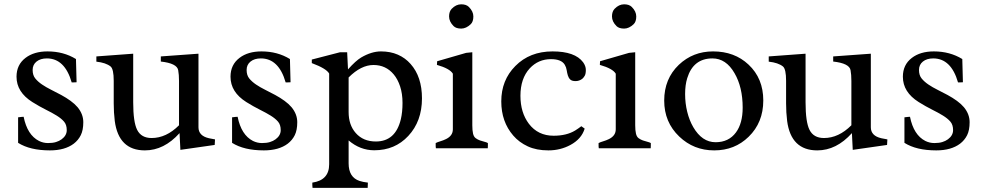

<svg xmlns="http://www.w3.org/2000/svg" viewBox="-20 -692 4593 896"><path d="M64.5 -144.5Q83 -147 90.3 -147Q107.4 -62 162.1 -34.2Q182.1 -24.4 204.1 -24.4Q226.1 -24.4 241.2 -29.1Q256.3 -33.7 267.6 -42Q291.5 -59.6 291.5 -84.7Q291.5 -109.9 278.8 -124.5Q266.1 -139.2 244.4 -152.6Q222.7 -166 193.6 -180.4Q164.6 -194.8 130.9 -215.8Q57.1 -262.2 57.1 -334Q57.1 -390.1 99.1 -421.9Q138.7 -452.1 201.7 -452.1Q276.4 -452.1 334.5 -416.5L337.4 -308.1Q332 -307.6 326.2 -307.6H314.5Q282.2 -419.4 198.7 -419.4Q168.9 -419.4 150.6 -404.8Q132.3 -390.1 132.3 -365.5Q132.3 -340.8 144.8 -325.7Q157.2 -310.5 176.3 -297.6Q195.3 -284.7 218.5 -273.2Q241.7 -261.7 265.6 -248.8Q289.6 -235.8 309.3 -221.4Q329.1 -207 342.3 -191.4Q368.7 -159.2 368.7 -121.8Q368.7 -84.5 356.9 -61Q345.2 -37.6 324.2 -21.5Q282.7 9.8 212.9 9.8Q120.1 9.8 64.5 -25.4Z M687.5 -47.9Q755.9 -47.9 815.4 -107.4V-314Q815.4 -344.2 811.5 -364.7Q805.7 -396.5 730.5 -404.8V-428.7L906.2 -441.4V-98.1Q906.2 -58.1 955.1 -46.9Q968.8 -43.9 983.4 -41.5L981.9 -15.6L821.8 7.3L817.9 -70.8Q745.6 9.8 656.2 9.8Q533.7 9.8 515.6 -127.4Q510.7 -167 510.7 -209.5V-314.9Q510.7 -369.6 496.1 -381.8Q474.1 -399.4 429.7 -404.3V-428.7L601.6 -441.4V-214.8Q601.6 -122.1 620.1 -85.9Q639.2 -47.9 687.5 -47.9Z M1063 -144.5Q1081.5 -147 1088.9 -147Q1106 -62 1160.6 -34.2Q1180.7 -24.4 1202.6 -24.4Q1224.6 -24.4 1239.7 -29.1Q1254.9 -33.7 1266.1 -42Q1290 -59.6 1290 -84.7Q1290 -109.9 1277.3 -124.5Q1264.6 -139.2 1242.9 -152.6Q1221.2 -166 1192.1 -180.4Q1163.1 -194.8 1129.4 -215.8Q1055.7 -262.2 1055.7 -334Q1055.7 -390.1 1097.7 -421.9Q1137.2 -452.1 1200.2 -452.1Q1274.9 -452.1 1333 -416.5L1335.9 -308.1Q1330.6 -307.6 1324.7 -307.6H1313Q1280.8 -419.4 1197.3 -419.4Q1167.5 -419.4 1149.2 -404.8Q1130.9 -390.1 1130.9 -365.5Q1130.9 -340.8 1143.3 -325.7Q1155.8 -310.5 1174.8 -297.6Q1193.8 -284.7 1217 -273.2Q1240.2 -261.7 1264.2 -248.8Q1288.1 -235.8 1307.9 -221.4Q1327.6 -207 1340.8 -191.4Q1367.2 -159.2 1367.2 -121.8Q1367.2 -84.5 1355.5 -61Q1343.8 -37.6 1322.8 -21.5Q1281.2 9.8 1211.4 9.8Q1118.7 9.8 1063 -25.4Z M1606.9 -330.6V-169.4Q1606.9 -108.9 1640.1 -71.3Q1674.8 -31.7 1733.9 -31.7Q1825.7 -31.7 1850.6 -135.7Q1858.4 -168.5 1858.4 -211.7Q1858.4 -254.9 1847.2 -288.8Q1835.9 -322.8 1817.4 -344.7Q1780.8 -388.7 1722.9 -388.7Q1665 -388.7 1606.9 -330.6ZM1726.6 9.3Q1660.6 9.3 1606.9 -36.6V70.3Q1606.9 135.3 1657.7 152.3Q1674.3 157.7 1696.8 160.2L1695.8 184.6H1438.5Q1437.5 179.2 1437.5 171.9V160.2Q1516.1 148.9 1516.1 74.7V-348.6Q1503.4 -372.1 1435.1 -397.5V-414.1L1566.9 -448.2H1600.1L1604 -368.2Q1640.1 -408.7 1665.5 -423.8Q1713.9 -452.1 1757.8 -452.1Q1801.8 -452.1 1836.4 -437Q1871.1 -421.9 1896 -393.6Q1949.2 -334 1949.2 -232.9Q1949.2 -126 1885.3 -57.6Q1823.2 9.3 1726.6 9.3Z M2075.7 -615.2Q2075.7 -638.2 2087.9 -650.9Q2107.9 -671.9 2132.3 -671.9Q2155.8 -671.9 2168 -659.7Q2189 -638.7 2189 -615.2Q2189 -590.8 2176.8 -579.1Q2155.3 -558.6 2132.3 -558.6Q2108.4 -558.6 2096.7 -570.3Q2075.7 -591.3 2075.7 -615.2ZM2014.2 0Q2013.2 -3.9 2013.2 -8.8V-24.4Q2021.5 -28.8 2034.9 -32.7Q2048.3 -36.6 2061.5 -43Q2093.3 -58.6 2093.3 -88.4V-348.1Q2079.1 -372.1 2019 -389.2L2020 -406.2L2155.3 -445.3L2184.1 -448.2V-107.4Q2184.1 -83.5 2187.5 -68.6Q2190.9 -53.7 2200 -47.1Q2209 -40.5 2220 -36.6Q2231 -32.7 2241.2 -30.3Q2251.5 -27.8 2256.8 -24.4Q2256.8 -24.4 2256.8 -12.2Q2256.8 -6.3 2256.3 0Z M2708.5 -91.8Q2693.8 -43.5 2642.1 -15.6Q2595.2 9.8 2539.3 9.8Q2483.4 9.8 2442.9 -9Q2402.3 -27.8 2375 -59.6Q2319.3 -124 2319.3 -218.8Q2319.3 -317.9 2384.8 -383.8Q2452.1 -452.1 2558.6 -452.1Q2663.6 -452.1 2701.2 -401.4Q2713.9 -383.8 2713.9 -365.7Q2713.9 -347.7 2709 -338.9Q2704.1 -330.1 2697.3 -324.2Q2683.1 -313.5 2666 -313.5Q2648.9 -313.5 2641.1 -321Q2633.3 -328.6 2629.9 -340.1Q2626.5 -351.6 2624.5 -364.7Q2622.6 -377.9 2615.7 -389.6Q2600.1 -416 2551.3 -416Q2492.2 -416 2452.1 -373Q2408.7 -325.7 2408.7 -245.1Q2408.7 -166.5 2448.2 -114.3Q2490.7 -58.6 2563.5 -58.6Q2624 -58.6 2664.1 -83Q2678.2 -91.8 2692.9 -103Z M2835.9 -615.2Q2835.9 -638.2 2848.1 -650.9Q2868.2 -671.9 2892.6 -671.9Q2916 -671.9 2928.2 -659.7Q2949.2 -638.7 2949.2 -615.2Q2949.2 -590.8 2937 -579.1Q2915.5 -558.6 2892.6 -558.6Q2868.7 -558.6 2856.9 -570.3Q2835.9 -591.3 2835.9 -615.2ZM2774.4 0Q2773.4 -3.9 2773.4 -8.8V-24.4Q2781.7 -28.8 2795.2 -32.7Q2808.6 -36.6 2821.8 -43Q2853.5 -58.6 2853.5 -88.4V-348.1Q2839.4 -372.1 2779.3 -389.2L2780.3 -406.2L2915.5 -445.3L2944.3 -448.2V-107.4Q2944.3 -83.5 2947.8 -68.6Q2951.2 -53.7 2960.2 -47.1Q2969.2 -40.5 2980.2 -36.6Q2991.2 -32.7 3001.5 -30.3Q3011.7 -27.8 3017.1 -24.4Q3017.1 -24.4 3017.1 -12.2Q3017.1 -6.3 3016.6 0Z M3187 -327.1Q3177.2 -295.4 3177.2 -252.9Q3177.2 -210.4 3187 -170.4Q3196.8 -130.4 3215.3 -98.6Q3256.3 -28.3 3319.3 -28.3Q3380.9 -28.3 3414.6 -74.2Q3445.8 -116.7 3445.8 -189.5Q3445.8 -285.6 3407.7 -350.6Q3368.2 -419.4 3304.7 -419.4Q3215.3 -419.4 3187 -327.1ZM3079.6 -222.7Q3079.6 -324.2 3147.9 -389.6Q3213.9 -452.1 3307.6 -452.1Q3407.7 -452.1 3473.1 -390.6Q3542 -326.2 3542 -223.1Q3542 -120.1 3473.6 -53.7Q3408.7 9.8 3313 9.8Q3217.3 9.8 3149.9 -54.7Q3079.6 -121.6 3079.6 -222.7Z M3825.2 -47.9Q3893.6 -47.9 3953.1 -107.4V-314Q3953.1 -344.2 3949.2 -364.7Q3943.4 -396.5 3868.2 -404.8V-428.7L4043.9 -441.4V-98.1Q4043.9 -58.1 4092.8 -46.9Q4106.4 -43.9 4121.1 -41.5L4119.6 -15.6L3959.5 7.3L3955.6 -70.8Q3883.3 9.8 3793.9 9.8Q3671.4 9.8 3653.3 -127.4Q3648.4 -167 3648.4 -209.5V-314.9Q3648.4 -369.6 3633.8 -381.8Q3611.8 -399.4 3567.4 -404.3V-428.7L3739.3 -441.4V-214.8Q3739.3 -122.1 3757.8 -85.9Q3776.9 -47.9 3825.2 -47.9Z M4200.7 -144.5Q4219.2 -147 4226.6 -147Q4243.7 -62 4298.3 -34.2Q4318.4 -24.4 4340.3 -24.4Q4362.3 -24.4 4377.4 -29.1Q4392.6 -33.7 4403.8 -42Q4427.7 -59.6 4427.7 -84.7Q4427.7 -109.9 4415 -124.5Q4402.3 -139.2 4380.6 -152.6Q4358.9 -166 4329.8 -180.4Q4300.8 -194.8 4267.1 -215.8Q4193.4 -262.2 4193.4 -334Q4193.4 -390.1 4235.4 -421.9Q4274.9 -452.1 4337.9 -452.1Q4412.6 -452.1 4470.7 -416.5L4473.6 -308.1Q4468.3 -307.6 4462.4 -307.6H4450.7Q4418.5 -419.4 4335 -419.4Q4305.2 -419.4 4286.9 -404.8Q4268.6 -390.1 4268.6 -365.5Q4268.6 -340.8 4281 -325.7Q4293.5 -310.5 4312.5 -297.6Q4331.5 -284.7 4354.7 -273.2Q4377.9 -261.7 4401.9 -248.8Q4425.8 -235.8 4445.6 -221.4Q4465.3 -207 4478.5 -191.4Q4504.9 -159.2 4504.9 -121.8Q4504.9 -84.5 4493.2 -61Q4481.4 -37.6 4460.4 -21.5Q4418.9 9.8 4349.1 9.8Q4256.3 9.8 4200.7 -25.4Z"/></svg>

Font: RadleyRegular
Style: Regular
Weight: 400
Designer: vernon adams
Foundry: vernon adams
Version: Version 1.000;PS 001.001;hotconv 1.0.56